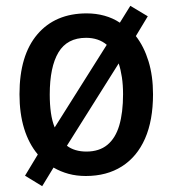

<svg xmlns="http://www.w3.org/2000/svg" viewBox="-20 -595 594 660"><path d="M506 -271Q506 -181 478.5 -118.5Q451 -56 399 -23Q347 10 275 10Q243 10 215.5 2.5Q188 -5 164 -19L125 45L66 9L110 -64Q79 -101 63 -153Q47 -205 47 -271Q47 -405 108.5 -477Q170 -549 278 -549Q310 -549 339 -541Q368 -533 392 -517L428 -575L488 -539L447 -471Q475 -435 490.5 -384.5Q506 -334 506 -271ZM151 -270Q151 -236 155 -207.5Q159 -179 168 -157L347 -441Q333 -453 315 -459Q297 -465 276 -465Q211 -465 181 -415Q151 -365 151 -270ZM403 -271Q403 -303 399 -329.5Q395 -356 388 -377L210 -94Q223 -84 240 -79Q257 -74 277 -74Q321 -74 349 -97Q377 -120 390 -164Q403 -208 403 -271Z"/></svg>

Font: Noto Sans Hebrew SemiCondensed Medium
Style: Regular
Weight: 500
Width: 4
Designer: Monotype Design Team
Foundry: Monotype Imaging Inc.
Version: Version 2.003